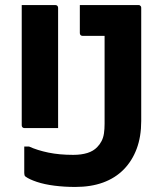

<svg xmlns="http://www.w3.org/2000/svg" viewBox="-20 -720 640 760"><path d="M66 -700Q100 -700 133 -700Q166 -700 199 -700Q204 -700 207 -697Q210 -694 210 -689Q210 -630 210 -570Q210 -510 210 -450.5Q210 -391 210 -331.5Q210 -272 210 -213Q177 -213 144 -213Q111 -213 77 -213Q72 -213 69 -216Q66 -219 66 -224Q66 -285 66 -347Q66 -409 66 -471Q66 -533 66 -594Q66 -621 66 -647Q66 -673 66 -700ZM270 -107Q302 -107 326 -114.5Q350 -122 365 -138Q375 -148 382 -161.5Q389 -175 391.5 -192Q394 -209 394 -230Q394 -273 394 -317Q394 -361 394 -408Q394 -455 394 -504Q394 -553 394 -605L415 -559L377 -601L423 -578Q408 -578 393.5 -578Q379 -578 364.5 -578Q350 -578 336 -578Q322 -578 307 -578Q302 -578 299 -581Q296 -584 296 -589Q296 -618 296 -644.5Q296 -671 296 -700Q335 -700 373.5 -700Q412 -700 450 -700Q488 -700 528 -700Q532 -700 534 -698.5Q536 -697 537.5 -695Q539 -693 539 -689Q539 -633 539 -577Q539 -521 539 -465Q539 -409 539 -353Q539 -297 539 -241Q539 -179 521 -131Q503 -83 469.5 -49Q436 -15 388 2.5Q340 20 278 20Q235 20 195.5 15Q156 10 126 0Q96 -10 81 -21Q78 -23 77 -27Q76 -31 76 -35Q76 -62 76 -86.5Q76 -111 76 -140H95Q128 -125 171.5 -116Q215 -107 270 -107Z"/></svg>

Font: Recursive
Style: Bold
Weight: 700
Version: Version 1.085